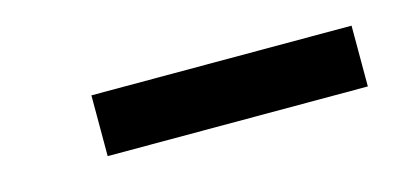

<svg xmlns="http://www.w3.org/2000/svg" viewBox="-27 -509 639 293"><g transform="rotate(-15 292.5 -362.0)"><path d="M119 -410H530V-314H119Z"/></g></svg>

Font: Parkinsans Light Medium
Style: Regular
Weight: 500
Version: Version 1.000